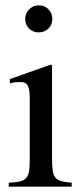

<svg xmlns="http://www.w3.org/2000/svg" viewBox="-20 -703 302 723"><path d="M177 -632Q177 -610 162.5 -595.5Q148 -581 125 -581Q104 -581 89.5 -595.5Q75 -610 75 -632Q75 -653 90 -668Q105 -683 126 -683Q148 -683 162.5 -668Q177 -653 177 -632ZM13 0V-15Q39 -16 54.5 -19.5Q70 -23 78.5 -32.5Q87 -42 89.5 -58.5Q92 -75 92 -104V-331Q92 -366 85 -380Q78 -394 59 -394Q52 -394 41.5 -393.5Q31 -393 17 -389V-405L172 -460L176 -456V-105Q176 -77 178.5 -60.5Q181 -44 188.5 -34.5Q196 -25 210.5 -21Q225 -17 250 -15V0Z"/></svg>

Font: STIXGeneralUnicodeRegular
Style: Regular
Weight: 400
Designer: MicroPress Inc., with final additions and corrections provided by Coen Hoffman, Elsevier (retired)
Version: Version 1.1.0